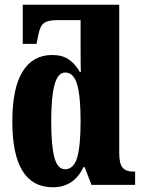

<svg xmlns="http://www.w3.org/2000/svg" viewBox="-20 -780 603 810"><path d="M32 -267Q32 -409 75.5 -478.5Q119 -548 200 -548Q243 -548 270.5 -529Q298 -510 317 -476H321Q320 -500 320 -588V-695H219Q181 -695 164.5 -682Q148 -669 141 -629L134 -595H76V-760H483V-135Q483 -90 497 -73Q511 -56 543 -56H550V0H366L337 -75H332Q292 10 203 10Q32 10 32 -267ZM320 -269Q320 -373 305.5 -423.5Q291 -474 255 -474Q224 -474 210 -422.5Q196 -371 196 -268Q196 -165 209.5 -115.5Q223 -66 254 -66Q291 -66 305.5 -115Q320 -164 320 -269Z"/></svg>

Font: Noto Serif CondBlack
Style: Regular
Weight: 900
Width: 3
Designer: Monotype Design Team
Foundry: Monotype Imaging Inc.
Version: Version 1.001